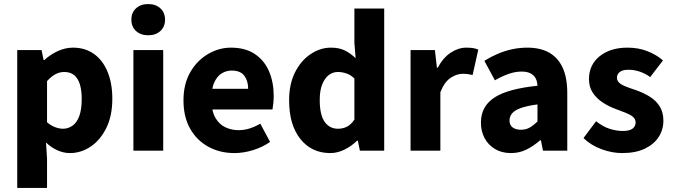

<svg xmlns="http://www.w3.org/2000/svg" viewBox="-20 -743 3320 947"><path d="M65 184V-496H185L195 -447H199Q228 -474 265 -491Q302 -508 340 -508Q400 -508 443.5 -477Q487 -446 510.5 -389Q534 -332 534 -256Q534 -171 504 -111Q474 -51 426.5 -19.5Q379 12 325 12Q294 12 263.5 -1.5Q233 -15 207 -40L212 39V184ZM291 -108Q316 -108 337.5 -123Q359 -138 371 -170.5Q383 -203 383 -254Q383 -299 373.5 -328.5Q364 -358 345 -373Q326 -388 297 -388Q275 -388 254.5 -377.5Q234 -367 212 -343V-140Q232 -123 252.5 -115.5Q273 -108 291 -108Z M638 0V-496H785V0ZM711 -569Q674 -569 651 -590Q628 -611 628 -646Q628 -681 651 -702Q674 -723 711 -723Q748 -723 771 -702Q794 -681 794 -646Q794 -611 771 -590Q748 -569 711 -569Z M1136 12Q1065 12 1008 -19Q951 -50 918 -108Q885 -166 885 -248Q885 -329 918.5 -387Q952 -445 1006 -476.5Q1060 -508 1119 -508Q1190 -508 1237 -476.5Q1284 -445 1307 -391Q1330 -337 1330 -270Q1330 -251 1328 -232.5Q1326 -214 1324 -203H999L997 -305H1204Q1204 -344 1185 -369.5Q1166 -395 1122 -395Q1098 -395 1075 -382Q1052 -369 1037 -337Q1022 -305 1023 -248Q1024 -192 1043.5 -160Q1063 -128 1093 -114.5Q1123 -101 1156 -101Q1185 -101 1211.5 -109.5Q1238 -118 1264 -133L1312 -43Q1275 -17 1228 -2.5Q1181 12 1136 12Z M1609 12Q1517 12 1461.5 -57.5Q1406 -127 1406 -248Q1406 -329 1435.5 -387Q1465 -445 1512.5 -476.5Q1560 -508 1612 -508Q1653 -508 1681 -494Q1709 -480 1734 -456L1728 -532V-701H1875V0H1755L1745 -49H1741Q1715 -23 1680 -5.5Q1645 12 1609 12ZM1647 -108Q1671 -108 1691 -118Q1711 -128 1728 -153V-356Q1709 -374 1688 -381Q1667 -388 1646 -388Q1622 -388 1602 -373Q1582 -358 1569.5 -327.5Q1557 -297 1557 -250Q1557 -177 1581 -142.5Q1605 -108 1647 -108Z M2005 0V-496H2125L2135 -409H2139Q2166 -459 2203.5 -483.5Q2241 -508 2280 -508Q2301 -508 2315 -505.5Q2329 -503 2339 -498L2311 -373Q2299 -376 2288 -377.5Q2277 -379 2261 -379Q2233 -379 2202.5 -359Q2172 -339 2152 -288V0Z M2500 12Q2455 12 2421.5 -8Q2388 -28 2370 -62Q2352 -96 2352 -138Q2352 -218 2418 -261.5Q2484 -305 2631 -320Q2630 -342 2621.5 -357.5Q2613 -373 2596 -381.5Q2579 -390 2553 -390Q2522 -390 2490 -379Q2458 -368 2421 -347L2369 -443Q2401 -463 2435 -477.5Q2469 -492 2505.5 -500Q2542 -508 2581 -508Q2645 -508 2688.5 -483.5Q2732 -459 2755 -409.5Q2778 -360 2778 -283V0H2658L2648 -51H2644Q2612 -23 2577 -5.5Q2542 12 2500 12ZM2549 -103Q2574 -103 2593 -114Q2612 -125 2631 -144V-228Q2579 -221 2548.5 -210Q2518 -199 2505.5 -183.5Q2493 -168 2493 -149Q2493 -126 2508.5 -114.5Q2524 -103 2549 -103Z M3048 12Q2999 12 2947 -7Q2895 -26 2858 -62L2920 -145Q2954 -118 2987.5 -107.5Q3021 -97 3052 -97Q3085 -97 3100 -108.5Q3115 -120 3115 -139Q3115 -156 3101.5 -167Q3088 -178 3066.5 -186.5Q3045 -195 3018 -205Q2982 -218 2952 -238Q2922 -258 2903.5 -286Q2885 -314 2885 -353Q2885 -423 2937.5 -465.5Q2990 -508 3075 -508Q3129 -508 3173.5 -490.5Q3218 -473 3250 -445L3187 -363Q3160 -382 3133 -390.5Q3106 -399 3080 -399Q3051 -399 3037 -388Q3023 -377 3023 -360Q3023 -346 3033 -336Q3043 -326 3063.5 -317.5Q3084 -309 3115 -299Q3153 -286 3184.5 -266.5Q3216 -247 3234 -218Q3252 -189 3252 -148Q3252 -103 3228.5 -67Q3205 -31 3160 -9.5Q3115 12 3048 12Z"/></svg>

Font: Source Sans 3 ExtraLight
Style: Bold
Weight: 700
Version: Version 3.052;hotconv 1.1.0;makeotfexe 2.6.0